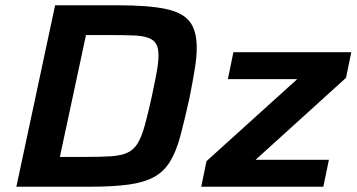

<svg xmlns="http://www.w3.org/2000/svg" viewBox="-20 -708 1352 728"><path d="M42 0 189 -688H425Q541 -688 606.5 -674.5Q672 -661 699 -626.5Q726 -592 726 -526Q726 -492 718.5 -446Q711 -400 699 -339Q680 -253 664 -193Q648 -133 624.5 -95Q601 -57 563.5 -36.5Q526 -16 466.5 -8Q407 0 317 0ZM207 -113H304Q363 -113 401 -115.5Q439 -118 463 -129Q487 -140 502 -164.5Q517 -189 529 -232.5Q541 -276 556 -344Q567 -396 574 -434Q581 -472 581 -498Q581 -526 572 -541.5Q563 -557 542.5 -564.5Q522 -572 488 -573.5Q454 -575 404 -575H306ZM743 0 763 -97 1107 -408H844L865 -510H1312L1292 -413L949 -102H1227L1206 0Z"/></svg>

Font: Saira SemiExpanded SemiBold
Style: Italic
Weight: 600
Width: 6
Italic angle: -12°
Designer: Hector Gatti with collaboration of the Omnibus-Type team
Foundry: Omnibus-Type
Version: Version 1.101